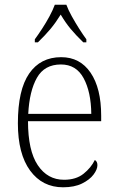

<svg xmlns="http://www.w3.org/2000/svg" viewBox="-20 -786 499 816"><path d="M248 10Q160 10 108 -61Q56 -132 56 -262Q56 -404 104 -473.5Q152 -543 240 -543Q320 -543 365 -477Q410 -411 410 -294V-271H99Q99 -146 140.5 -84Q182 -22 252 -22Q303 -22 335 -47.5Q367 -73 383 -106Q394 -100 394 -84Q394 -66 377.5 -44Q361 -22 328.5 -6Q296 10 248 10ZM368 -302Q367 -395 335.5 -453.5Q304 -512 239 -512Q169 -512 137 -455.5Q105 -399 100 -302ZM128 -619Q142 -638 159 -664Q176 -690 190.5 -717Q205 -744 213 -766H262Q270 -744 285 -717Q300 -690 316.5 -664Q333 -638 347 -619V-606H334Q302 -637 280 -663.5Q258 -690 238 -724Q217 -690 195 -663.5Q173 -637 141 -606H128Z"/></svg>

Font: Noto Serif Tamil SemiCondensed ExtraLight
Style: Regular
Weight: 200
Width: 4
Designer: Indian Type Foundry, Tom Grace, and the Monotype Design Team
Foundry: Monotype Imaging Inc.
Version: Version 2.004; ttfautohint (v1.8.4.7-5d5b)